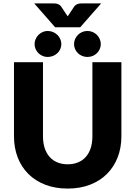

<svg xmlns="http://www.w3.org/2000/svg" viewBox="-20 -1091 789 1119"><path d="M61.5 0ZM374.5 -133.5Q408.5 -133.5 435.2 -144.8Q462 -156 480.5 -177Q499 -198 508.8 -228.2Q518.5 -258.5 518.5 -297V-728.5H687.5V-297Q687.5 -230 665.8 -174Q644 -118 603.5 -77.5Q563 -37 505 -14.5Q447 8 374.5 8Q301.5 8 243.5 -14.5Q185.5 -37 145 -77.5Q104.5 -118 83 -174Q61.5 -230 61.5 -297V-728.5H230.5V-297.5Q230.5 -259 240.2 -228.8Q250 -198.5 268.5 -177.2Q287 -156 313.8 -144.8Q340.5 -133.5 374.5 -133.5ZM179.5 -1071H291.5Q296 -1071 301.8 -1070.8Q307.5 -1070.5 313.5 -1068.8Q319.5 -1067 325.2 -1063.5Q331 -1060 336 -1053.5L365.5 -1009L374.5 -996Q376.5 -999 378.8 -1002.2Q381 -1005.5 383.5 -1009L412.5 -1053Q417.5 -1059.5 423.5 -1063.2Q429.5 -1067 435.5 -1068.8Q441.5 -1070.5 447.2 -1070.8Q453 -1071 457.5 -1071H569.5L447.5 -932H301.5ZM337.5 -834Q337.5 -818 331.2 -804.5Q325 -791 314 -780.8Q303 -770.5 288.5 -764.8Q274 -759 257.5 -759Q242.5 -759 228.8 -764.8Q215 -770.5 204.5 -780.8Q194 -791 187.8 -804.5Q181.5 -818 181.5 -834Q181.5 -849.5 187.8 -863.5Q194 -877.5 204.5 -888Q215 -898.5 228.8 -904.5Q242.5 -910.5 257.5 -910.5Q274 -910.5 288.5 -904.5Q303 -898.5 314 -888Q325 -877.5 331.2 -863.5Q337.5 -849.5 337.5 -834ZM567.5 -834Q567.5 -818 561.2 -804.5Q555 -791 544.5 -780.8Q534 -770.5 519.8 -764.8Q505.5 -759 489.5 -759Q473.5 -759 459.2 -764.8Q445 -770.5 434.5 -780.8Q424 -791 417.8 -804.5Q411.5 -818 411.5 -834Q411.5 -849.5 417.8 -863.5Q424 -877.5 434.5 -888Q445 -898.5 459.2 -904.5Q473.5 -910.5 489.5 -910.5Q505.5 -910.5 519.8 -904.5Q534 -898.5 544.5 -888Q555 -877.5 561.2 -863.5Q567.5 -849.5 567.5 -834Z"/></svg>

Font: Lato Black
Style: Regular
Weight: 900
Designer: Lukasz Dziedzic
Foundry: tyPoland Lukasz Dziedzic
Version: Version 2.007; 2014-02-27